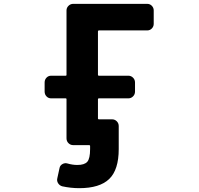

<svg xmlns="http://www.w3.org/2000/svg" viewBox="-20 -775 1040 1002"><path d="M393.6 207Q349.6 207 304.7 197.3Q291 193.4 283.2 181.2Q275.4 168.9 279.3 154.3L291 100.6Q293.9 87.9 306.2 81.1Q318.4 74.2 332 78.1Q358.4 85.9 383.8 85.9Q420.9 85.9 435.5 69.3Q450.2 52.7 450.2 2.9V-13.7Q450.2 -17.6 445.3 -17.6H362.3Q347.7 -17.6 337.4 -27.8Q327.1 -38.1 327.1 -52.7V-257.8Q327.1 -261.7 323.2 -261.7H247.1Q232.4 -261.7 222.7 -272Q212.9 -282.2 212.9 -296.9V-344.7Q212.9 -359.4 222.7 -369.6Q232.4 -379.9 247.1 -379.9H323.2Q327.1 -379.9 327.1 -383.8V-720.7Q327.1 -734.4 337.4 -744.6Q347.7 -754.9 362.3 -754.9H748Q762.7 -754.9 772.5 -744.6Q782.2 -734.4 782.2 -720.7V-650.4Q782.2 -636.7 772.5 -626.5Q762.7 -616.2 748 -616.2H496.1Q491.2 -616.2 491.2 -611.3V-383.8Q491.2 -379.9 496.1 -379.9H649.4Q664.1 -379.9 674.3 -369.6Q684.6 -359.4 684.6 -344.7V-296.9Q684.6 -282.2 674.3 -272Q664.1 -261.7 649.4 -261.7H496.1Q491.2 -261.7 491.2 -257.8V-156.2Q491.2 -152.3 496.1 -152.3H564.5Q579.1 -152.3 589.4 -142.1Q599.6 -131.8 599.6 -117.2V2.9Q599.6 111.3 549.8 159.2Q500 207 393.6 207Z"/></svg>

Font: Rounded-L Mgen+ 1m bold
Style: Bold
Weight: 700
Designer: [Source Han Sans]
Ryoko NISHIZUKA  (kana & ideographs); Paul D. Hunt (Latin, Greek & Cyrillic); Wenlong ZHANG  (bopomofo
Version: Version 1.059.20150602